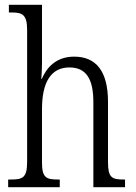

<svg xmlns="http://www.w3.org/2000/svg" viewBox="-20 -780 565 800"><path d="M14 0H229V-32H223C174 -32 155 -38 155 -102V-326C155 -438 193 -499 269 -499C342 -499 369 -447 369 -354V0H501V-32H495C446 -32 430 -40 430 -105V-356C430 -485 379 -544 289 -544C215 -544 175 -500 154 -451H152C153 -461 155 -490 155 -514V-760H17V-728H29C72 -728 93 -720 93 -656V-105C93 -39 74 -32 25 -32H14Z"/></svg>

Font: Noto Serif Devanagari Condensed Light
Style: Regular
Weight: 300
Width: 3
Designer: Universal Thirst, Indian Type Foundry and the Monotype Design Team
Foundry: Monotype Imaging Inc.
Version: Version 2.004